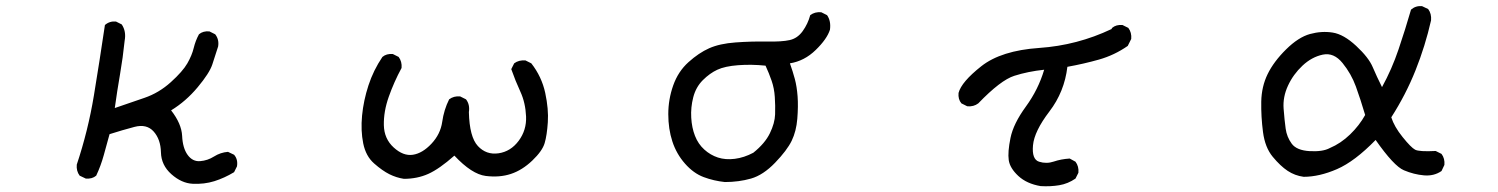

<svg xmlns="http://www.w3.org/2000/svg" viewBox="-20 -591 5040 646"><path d="M627.9 27.3Q590.8 25.4 556.6 -4.9Q522.5 -35.2 521.5 -78.6Q520.5 -122.1 497.1 -148.4Q473.6 -174.8 432.6 -164.1Q391.6 -153.3 348.6 -139.6Q338.9 -104.5 329.1 -68.8Q319.3 -33.2 303.7 0Q290 11.7 268.6 9.8L248 0Q236.3 -15.6 238.3 -37.1Q276.4 -151.4 295.9 -269.5Q315.4 -387.7 333 -506.8Q348.6 -520.5 370.1 -518.6L389.6 -508.8Q405.3 -485.4 399.4 -454.1Q393.6 -397.5 383.8 -340.8Q374 -284.2 366.2 -227.5Q417 -245.1 465.8 -261.7Q514.6 -278.3 554.7 -314.5Q594.7 -350.6 610.4 -377.9Q626 -405.3 631.8 -429.7Q637.7 -454.1 649.4 -475.6Q663.1 -487.3 684.6 -485.4L704.1 -475.6Q717.8 -458 713.9 -434.6Q704.1 -403.3 694.3 -374Q684.6 -344.7 645 -297.4Q605.5 -250 555.7 -219.7Q590.8 -174.8 592.8 -133.8Q594.7 -92.8 611.3 -69.8Q627.9 -46.9 653.3 -48.8Q678.7 -50.8 700.2 -64.5Q721.7 -78.1 747.1 -80.1L767.6 -70.3Q781.2 -54.7 777.3 -31.2L767.6 -11.7Q735.4 7.8 701.2 18.6Q667 29.3 627.9 27.3Z M1338.9 10.7Q1313.5 6.8 1290 -4.9Q1266.6 -16.6 1238.8 -41Q1210.9 -65.4 1202.1 -108.4Q1193.4 -151.4 1198.2 -202.1Q1203.1 -252.9 1219.7 -303.7Q1236.3 -354.5 1266.6 -399.4Q1280.3 -411.1 1301.8 -409.2L1321.3 -399.4Q1333 -383.8 1331.1 -362.3Q1305.7 -315.4 1288.1 -265.6Q1270.5 -215.8 1271.5 -169.9Q1272.5 -124 1304.7 -94.7Q1336.9 -65.4 1369.1 -70.3Q1401.4 -75.2 1431.6 -107.4Q1461.9 -139.6 1467.8 -180.7Q1473.6 -221.7 1491.2 -256.8Q1506.8 -268.6 1528.3 -266.6L1547.9 -256.8Q1561.5 -239.3 1557.6 -213.9Q1559.6 -129.9 1587.9 -99.6Q1616.2 -69.3 1657.2 -75.2Q1698.2 -81.1 1725.1 -117.2Q1752 -153.3 1750 -199.2Q1748 -245.1 1731 -282.2Q1713.9 -319.3 1700.2 -358.4L1710 -377.9Q1725.6 -389.6 1748 -387.7L1767.6 -377.9Q1802.7 -333 1814.5 -278.3Q1826.2 -223.6 1823.2 -179.7Q1820.3 -135.7 1812.5 -109.4Q1804.7 -83 1771 -50.8Q1737.3 -18.6 1699.2 -5.9Q1661.1 6.8 1614.3 1Q1567.4 -4.9 1508.8 -67.4Q1458 -22.5 1420.9 -5.9Q1383.8 10.7 1338.9 10.7Z M2418.9 21.5Q2381.8 17.6 2347.7 4.9Q2313.5 -7.8 2284.7 -40.5Q2255.9 -73.2 2242.2 -115.2Q2228.5 -157.2 2228.5 -207Q2228.5 -256.8 2245.1 -303.7Q2261.7 -350.6 2296.4 -381.8Q2331.1 -413.1 2366.2 -428.7Q2401.4 -444.3 2454.6 -448.2Q2507.8 -452.1 2559.1 -451.2Q2610.4 -450.2 2636.7 -456.1Q2663.1 -461.9 2680.7 -486.3Q2698.2 -510.7 2706.1 -540Q2721.7 -551.8 2743.2 -549.8L2762.7 -540Q2776.4 -520.5 2772.5 -491.2Q2762.7 -460 2724.6 -422.9Q2686.5 -385.7 2637.7 -377.9Q2647.5 -350.6 2654.3 -325.2Q2661.1 -299.8 2663.6 -266.6Q2666 -233.4 2662.6 -191.4Q2659.2 -149.4 2643.6 -117.2Q2627.9 -85 2587.9 -43.5Q2547.9 -2 2506.8 9.8Q2465.8 21.5 2418.9 21.5ZM2514.6 -77.1Q2553.7 -108.4 2570.3 -142.6Q2586.9 -176.8 2587.9 -206.1Q2588.9 -235.4 2586.9 -264.6Q2585 -293.9 2576.2 -319.3Q2567.4 -344.7 2555.7 -370.1Q2507.8 -375 2463.4 -371.6Q2418.9 -368.2 2393.6 -356.4Q2368.2 -344.7 2344.7 -321.3Q2321.3 -297.9 2312.5 -263.7Q2303.7 -229.5 2305.7 -195.3Q2307.6 -161.1 2318.4 -133.8Q2329.1 -106.4 2349.6 -87.9Q2370.1 -69.3 2395.5 -61Q2420.9 -52.7 2452.1 -56.6Q2483.4 -60.5 2514.6 -77.1Z M3481.4 35.2Q3434.6 27.3 3406.2 1Q3377.9 -25.4 3374 -52.2Q3370.1 -79.1 3379.9 -127Q3389.6 -174.8 3431.6 -232.4Q3473.6 -290 3493.2 -356.4Q3438.5 -350.6 3392.6 -335.9Q3346.7 -321.3 3271.5 -243.2Q3255.9 -231.4 3234.4 -233.4L3214.8 -243.2Q3203.1 -256.8 3205.1 -278.3Q3214.8 -315.4 3281.7 -368.2Q3348.6 -420.9 3476.6 -429.7Q3604.5 -438.5 3719.7 -493.2L3721.7 -497.1Q3735.4 -508.8 3756.8 -506.8L3776.4 -497.1Q3788.1 -481.4 3786.1 -460L3774.4 -436.5Q3729.5 -405.3 3677.7 -390.6Q3626 -376 3571.3 -366.2Q3561.5 -282.2 3510.7 -215.8Q3460 -149.4 3455.6 -102.1Q3451.2 -54.7 3476.1 -46.9Q3501 -39.1 3525.4 -47.4Q3549.8 -55.7 3579.1 -57.6L3598.6 -46.9Q3610.4 -31.2 3608.4 -9.8L3598.6 9.8Q3573.2 27.3 3543.9 32.2Q3514.6 37.1 3481.4 35.2Z M4366.2 3.9Q4336.9 0 4312.5 -16.1Q4288.1 -32.2 4262.2 -63.5Q4236.3 -94.7 4229.5 -146.5Q4222.7 -198.2 4223.6 -249Q4224.6 -299.8 4245.1 -341.8Q4265.6 -383.8 4307.1 -424.8Q4348.6 -465.8 4387.7 -476.6Q4426.8 -487.3 4463.9 -481.4Q4501 -475.6 4543 -436.5Q4585 -397.5 4598.6 -365.2Q4612.3 -333 4629.9 -297.9Q4663.1 -358.4 4685.5 -424.8Q4708 -491.2 4727.5 -558.6Q4743.2 -572.3 4764.6 -570.3L4785.2 -560.5Q4796.9 -544.9 4794.9 -522.5Q4775.4 -436.5 4742.7 -354.5Q4710 -272.5 4661.1 -196.3Q4670.9 -165 4699.2 -129.9Q4727.5 -94.7 4741.2 -87.4Q4754.9 -80.1 4810.5 -83L4830.1 -73.2Q4841.8 -57.6 4839.8 -36.1L4830.1 -15.6Q4804.7 2 4771 -1Q4737.3 -3.9 4703.6 -18.1Q4669.9 -32.2 4608.4 -120.1Q4538.1 -47.9 4478.5 -22Q4418.9 3.9 4366.2 3.9ZM4454.1 -92.8Q4491.2 -108.4 4522.5 -138.7Q4553.7 -168.9 4573.2 -204.1Q4557.6 -256.8 4542 -299.8Q4526.4 -342.8 4497.1 -378.9Q4467.8 -415 4430.7 -407.2Q4393.6 -399.4 4362.3 -370.1Q4331.1 -340.8 4313.5 -302.7Q4295.9 -264.6 4298.8 -225.6Q4301.8 -186.5 4305.7 -158.2Q4309.6 -129.9 4326.2 -107.4Q4342.8 -85 4386.7 -82.5Q4430.7 -80.1 4454.1 -92.8Z"/></svg>

Font: JasonHandwriting2
Style: Regular
Weight: 400
Version: Version 1.05.10